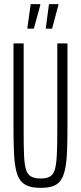

<svg xmlns="http://www.w3.org/2000/svg" viewBox="-20 -897 390 925"><path d="M176 8Q139 8 115 -1Q91 -10 77 -29.5Q63 -49 56 -83.5Q49 -118 47 -168.5Q45 -219 45 -289V-688H94V-257Q94 -189 96 -146Q98 -103 105.5 -79.5Q113 -56 130 -46.5Q147 -37 176 -37Q205 -37 221 -46.5Q237 -56 244 -79.5Q251 -103 253.5 -146Q256 -189 256 -257V-688H305V-289Q305 -219 303 -168.5Q301 -118 294 -84Q287 -50 273.5 -29.5Q260 -9 236 -0.5Q212 8 176 8ZM112 -759V-764L128 -877H174V-872L143 -759ZM201 -759V-764L216 -877H261V-872L231 -759Z"/></svg>

Font: Saira UltraCondensed Light
Style: Regular
Weight: 300
Width: 1
Designer: Hector Gatti with collaboration of the Omnibus-Type team
Foundry: Omnibus-Type
Version: Version 1.101